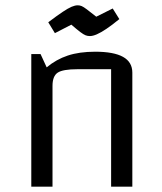

<svg xmlns="http://www.w3.org/2000/svg" viewBox="-20 -704 612 724"><path d="M98 0V-500H133L156 -450Q192 -480 235.5 -494.5Q279 -509 339 -509Q409 -509 444 -489.5Q479 -470 479 -430V0H399V-443H272Q217 -443 197.5 -430Q178 -417 178 -380V0ZM319 -568Q310 -568 302.5 -571Q295 -574 283 -583Q271 -592 249 -611L187 -579L162 -620Q195 -645 216 -659Q237 -673 250 -678.5Q263 -684 273 -684Q281 -684 288 -681Q295 -678 307 -669Q319 -660 343 -641L405 -672L430 -632Q402 -609 381 -595Q360 -581 345 -574.5Q330 -568 319 -568Z"/></svg>

Font: Changa ExtraLight Light
Style: Regular
Weight: 300
Version: Version 3.002; ttfautohint (v1.8.2)